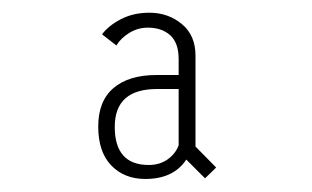

<svg xmlns="http://www.w3.org/2000/svg" viewBox="-20 -726 490 302"><path d="M302.5 -445.5 273 -475Q253 -444.5 208.5 -444.5Q175.5 -444.5 155 -465.8Q134.5 -487 134.5 -527Q134.5 -567 158.5 -587.5Q182.5 -608 226 -608H261V-633Q261 -658.5 247.8 -670.5Q234.5 -682.5 212.5 -682.5Q197 -682.5 183.8 -674.5Q170.5 -666.5 163 -654.5L140.5 -672Q151 -686 170.5 -696Q190 -706 215 -706Q244.5 -706 266 -688.2Q287.5 -670.5 287.5 -638.5V-495.5L320 -462.5ZM214 -466.5Q231 -466.5 243.5 -475.2Q256 -484 261 -497.5V-586H227Q160.5 -586 160.5 -526.5Q160.5 -466.5 214 -466.5Z"/></svg>

Font: League Mono Condensed Thin
Style: Regular
Weight: 100
Width: 1
Designer: Tyler Finck
Foundry: The League of Moveable Type / Tyler Finck
Version: Version 2.210